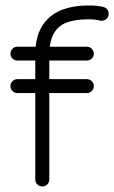

<svg xmlns="http://www.w3.org/2000/svg" viewBox="-20 -679 415 698"><path d="M159.2 -26.8Q159.2 -16 151.9 -8.6Q144.5 -1.2 133.8 -1.2Q123 -1.2 115.6 -8.6Q108.2 -16 108.2 -26.8V-476.8Q108.2 -546.4 134.3 -586.1Q160.4 -625.8 203.4 -642.4Q246.4 -659 297.5 -659H308.5Q320.6 -659 332.2 -657.8Q343.9 -656.6 354.6 -654Q363.2 -652.2 369.2 -645.4Q375.1 -638.5 375.1 -628.9Q375.1 -616.2 365.4 -609.2Q355.8 -602.2 344.4 -603.8Q326.8 -608.6 308.5 -608.6H297.5Q254.2 -608.6 223.2 -597.4Q192.2 -586.2 175.8 -557.7Q159.2 -529.1 159.2 -476.8ZM42.9 -458.9Q32.8 -458.9 25.4 -466.2Q18 -473.6 18 -484.4Q18 -494.1 25.4 -501.7Q32.8 -509.2 42.9 -509.2H295.5Q306.2 -509.2 313.6 -501.7Q321 -494.1 321 -484.4Q321 -473.6 313.6 -466.2Q306.2 -458.9 295.5 -458.9ZM42.9 -340.6Q32.8 -340.6 25.4 -348Q18 -355.4 18 -365.8Q18 -376.5 25.4 -383.9Q32.8 -391.2 42.9 -391.2H295.5Q306.2 -391.2 313.6 -383.9Q321 -376.5 321 -365.8Q321 -355.4 313.6 -348Q306.2 -340.6 295.5 -340.6Z"/></svg>

Font: Libertine-Super Thin
Style: Regular
Weight: 100
Designer: Bastien Sozeau
Foundry: NBR — Bastien Sozeau
Version: Version 2.003;gftools[0.9.33]